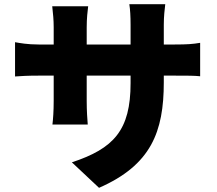

<svg xmlns="http://www.w3.org/2000/svg" viewBox="-20 -826 1040 919"><path d="M764 -432V-464H818C875 -464 910 -464 938 -461V-621C903 -615 875 -613 817 -613H764V-707C764 -748 768 -780 771 -806H599C603 -781 605 -748 605 -707V-613H395V-695C395 -738 399 -772 402 -796H230C234 -761 237 -729 237 -696V-613H165C111 -613 75 -620 52 -624V-460C81 -462 111 -464 165 -464H237V-343C237 -294 234 -255 231 -230H400C398 -255 395 -294 395 -343V-464H605V-428C605 -202 524 -115 324 -49L454 73C703 -36 764 -195 764 -432Z"/></svg>

Font: Source Han Sans HK Heavy
Style: Regular
Weight: 900
Designer: Ryoko NISHIZUKA 西塚涼子 (kana, bopomofo & ideographs); Paul D. Hunt (Latin, Greek & Cyrillic); Sandoll Communications 산돌커뮤니
Foundry: Adobe
Version: Version 2.000;hotconv 1.0.107;makeotfexe 2.5.65593